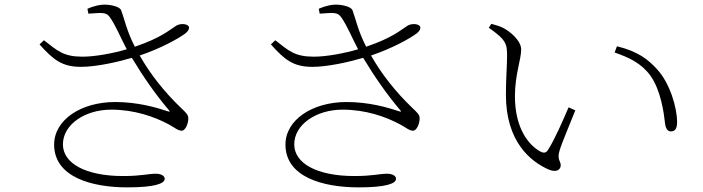

<svg xmlns="http://www.w3.org/2000/svg" viewBox="-20 -779 3040 830"><path d="M478 -338C329 -338 214 -260 214 -154C214 -15 373 31 531 31C647 31 692 15 692 -6C692 -18 678 -28 653 -28C621 -28 591 -18 512 -18C350 -18 252 -73 252 -155C252 -240 346 -305 461 -305C560 -305 647 -275 710 -241C736 -227 749 -214 766 -214C781 -214 795 -245 794 -269C793 -284 785 -291 761 -314C692 -380 629 -459 584 -539C673 -569 750 -611 782 -635C794 -645 801 -657 795 -666C786 -677 759 -678 742 -668C711 -649 680 -617 563 -577C528 -644 517 -700 504 -734C499 -750 460 -759 432 -759C417 -759 392 -756 358 -741L362 -720C419 -723 439 -729 456 -703C481 -667 501 -617 528 -566C471 -549 392 -534 337 -534C254 -534 229 -559 170 -605L151 -587C210 -521 248 -490 330 -490C397 -490 489 -511 550 -529C600 -446 653 -370 710 -303C716 -296 714 -295 705 -298C657 -314 576 -338 478 -338Z M1478 -338C1329 -338 1214 -260 1214 -154C1214 -15 1373 31 1531 31C1647 31 1692 15 1692 -6C1692 -18 1678 -28 1653 -28C1621 -28 1591 -18 1512 -18C1350 -18 1252 -73 1252 -155C1252 -240 1346 -305 1461 -305C1560 -305 1647 -275 1710 -241C1736 -227 1749 -214 1766 -214C1781 -214 1795 -245 1794 -269C1793 -284 1785 -291 1761 -314C1692 -380 1629 -459 1584 -539C1673 -569 1750 -611 1782 -635C1794 -645 1801 -657 1795 -666C1786 -677 1759 -678 1742 -668C1711 -649 1680 -617 1563 -577C1528 -644 1517 -700 1504 -734C1499 -750 1460 -759 1432 -759C1417 -759 1392 -756 1358 -741L1362 -720C1419 -723 1439 -729 1456 -703C1481 -667 1501 -617 1528 -566C1471 -549 1392 -534 1337 -534C1254 -534 1229 -559 1170 -605L1151 -587C1210 -521 1248 -490 1330 -490C1397 -490 1489 -511 1550 -529C1600 -446 1653 -370 1710 -303C1716 -296 1714 -295 1705 -298C1657 -314 1576 -338 1478 -338Z M2172 -534C2172 -499 2167 -438 2167 -369C2167 -165 2275 -80 2352 -46C2385 -32 2404 -45 2404 -65C2404 -82 2387 -90 2399 -128C2407 -157 2443 -241 2467 -302L2438 -315C2412 -255 2379 -178 2349 -131C2341 -118 2331 -116 2316 -124C2269 -149 2206 -220 2206 -363C2206 -456 2233 -522 2233 -565C2233 -604 2184 -644 2154 -659C2139 -666 2127 -670 2104 -676L2093 -659C2171 -605 2172 -587 2172 -534ZM2637 -552C2698 -531 2752 -506 2791 -453C2838 -387 2850 -289 2855 -245C2858 -223 2866 -211 2880 -211C2897 -211 2907 -221 2907 -251C2907 -314 2876 -419 2821 -479C2781 -523 2737 -557 2647 -579Z"/></svg>

Font: Noto Serif CJK HK ExtraLight
Style: Regular
Weight: 200
Designer: Ryoko NISHIZUKA 西塚涼子 (kana & ideographs); Frank Grießhammer (Latin, Greek & Cyrillic); Wenlong ZHANG 张文龙 (bopomofo); San
Foundry: Adobe
Version: Version 2.001;hotconv 1.1.0;makeotfexe 2.6.0